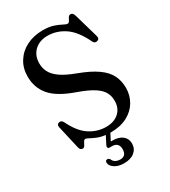

<svg xmlns="http://www.w3.org/2000/svg" viewBox="-220 -819 1007 1138"><g transform="rotate(-30 283.0 -250.0)"><path d="M308 14Q306 14 305 14L281 60.5Q286.5 60.5 293.5 60.5Q335.5 60.5 360 80Q384.5 99.5 384.5 133Q384.5 168.5 358.2 190.2Q332 212 286.5 212Q248.5 212 223.5 196.2Q198.5 180.5 196.5 158Q196 141.5 210 141Q219.5 140.5 226.5 150.5Q233 167 247 174Q261 181 278 181Q319.5 181 319.5 133.5Q319.5 112.5 308 100.2Q296.5 88 274 88H258Q248 88 245.5 81.8Q243 75.5 247 66.5L275 12Q241.5 8 218 -2Q194.5 -12 179.8 -20.2Q165 -28.5 158.5 -28.5Q149.5 -28.5 144 -18Q138.5 -7.5 132.5 3.2Q126.5 14 117 14Q99 14 94.5 -8.5L58.5 -166Q54 -186 72 -191Q88.5 -196 99.5 -176Q137.5 -96.5 189.8 -62.2Q242 -28 302 -28Q357 -28 389.5 -57.8Q422 -87.5 422 -137Q422.5 -168 408.8 -194.5Q395 -221 358.8 -245Q322.5 -269 254 -293.5Q139.5 -333 93 -387.8Q46.5 -442.5 46.5 -518.5Q46.5 -575.5 73.8 -619.2Q101 -663 149.2 -687.5Q197.5 -712 260.5 -712.5Q304.5 -712.5 334 -702.2Q363.5 -692 381.5 -682Q399.5 -672 409.5 -672Q418 -672 423.2 -682Q428.5 -692 434.5 -702.2Q440.5 -712.5 451 -712.5Q460 -712.5 465.2 -706.8Q470.5 -701 475 -686L521.5 -524Q528.5 -501 509 -495Q491.5 -489.5 481.5 -509Q439.5 -597 385.2 -633.5Q331 -670 269 -670Q213.5 -670 179.5 -637.5Q145.5 -605 145.5 -552Q145.5 -519.5 159.8 -491.8Q174 -464 209.2 -439Q244.5 -414 309 -390Q388.5 -360.5 434.2 -328Q480 -295.5 499.2 -256.8Q518.5 -218 518.5 -169.5Q518 -118.5 493.2 -76.8Q468.5 -35 421.5 -10.5Q374.5 14 308 14Z"/></g></svg>

Font: Fraunces 72pt Soft
Style: Regular
Weight: 400
Version: Version 1.000;[b76b70a41]